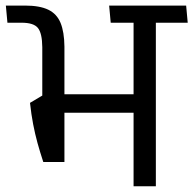

<svg xmlns="http://www.w3.org/2000/svg" viewBox="-40 -652 676 672"><path d="M505.5 -593.5H427.5V0H505.5ZM376.5 -572.5H617L611.5 -632.5H371ZM347.5 -572.5H568L562.5 -632.5H342ZM131.5 -257.5H459.5V-322H131.5ZM111.5 -85H185.5V-317.5H108L65 -292Q69.5 -251 76 -217.2Q82.5 -183.5 91.2 -151.8Q100 -120 111.5 -85ZM108 -262.5H185.5V-489Q185 -540 172 -571.8Q159 -603.5 129 -618Q99 -632.5 47.5 -632.5H-19.5L-14 -572.5H35.5Q78 -572.5 92.8 -554Q107.5 -535.5 108 -487Z"/></svg>

Font: Anek Devanagari Medium
Style: Regular
Weight: 400
Version: Version 1.003